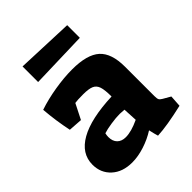

<svg xmlns="http://www.w3.org/2000/svg" viewBox="-206 -837 967 967"><g transform="rotate(-45 277.0 -353.5)"><path d="M20 -121Q20 -200 99.5 -245Q179 -290 331 -296Q331 -343 323.5 -365.5Q316 -388 296.5 -396.5Q277 -405 237 -405Q196 -405 179 -402L138 -321L64 -326Q47 -406 40 -492Q96 -511 162.5 -522Q229 -533 287 -533Q393 -533 439 -491.5Q485 -450 485 -354V-145Q485 -127 488.5 -120Q492 -113 504 -106L544 -83L540 -21Q424 6 357 9Q355 3 351 -12.5Q347 -28 344 -42Q305 -17 258.5 -2Q212 13 170 13Q102 13 61 -24.5Q20 -62 20 -121ZM334 -127 330 -203Q306 -205 298 -205Q271 -205 235 -199.5Q199 -194 178 -187Q175 -174 175 -163Q175 -133 191.5 -116.5Q208 -100 237 -100Q277 -100 334 -127ZM121 -720 427 -708V-618L121 -609Z"/></g></svg>

Font: Suez One
Style: Regular
Weight: 400
Designer: Michal Sahar
Foundry: Hagilda
Version: Version 1.001